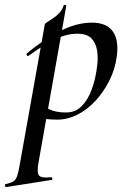

<svg xmlns="http://www.w3.org/2000/svg" viewBox="-89 -485 515 780"><path d="M-64 275Q-67 276 -68.5 270Q-70 264 -66 263Q-45 258 -35 252Q-25 246 -19.5 230.5Q-14 215 -9 185L93 -386Q93 -389 103 -395.5Q113 -402 127.5 -411.5Q142 -421 153.5 -434Q165 -447 169 -462Q171 -466 176 -465Q181 -464 180 -460L67 178Q60 218 70 228.5Q80 239 118 235Q122 234 123.5 239.5Q125 245 120 246ZM145 1Q116 1 93.5 -2Q71 -5 57 -8L67 -67Q87 -52 113.5 -40Q140 -28 179 -28Q217 -28 242.5 -53.5Q268 -79 284 -122.5Q300 -166 306 -220Q310 -253 305 -282Q300 -311 282 -329.5Q264 -348 225 -348Q181 -348 134 -325Q87 -302 28 -259Q24 -255 20.5 -260Q17 -265 20 -268Q83 -321 151.5 -357Q220 -393 285 -393Q344 -393 369.5 -357Q395 -321 385 -253Q378 -202 354.5 -156Q331 -110 298 -74.5Q265 -39 225 -19Q185 1 145 1Z"/></svg>

Font: Cormorant Garamond Light SemiBold
Style: Italic
Weight: 600
Italic angle: -10°
Version: Version 4.001